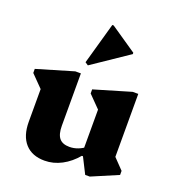

<svg xmlns="http://www.w3.org/2000/svg" viewBox="-149 -934 963 1065"><g transform="rotate(20 333.0 -402.0)"><path d="M234 16Q160 16 119.5 -29Q79 -74 79 -157V-403L122 -306L10 -420V-444L226 -508H259V-199Q259 -149 278 -126Q297 -103 338 -103Q364 -103 388.5 -112.5Q413 -122 432 -138V-82H422Q383 -35 334.5 -9.5Q286 16 234 16ZM474 13 427 -80H417V-405L460 -308L348 -422V-446L564 -510H597V-105L554 -183L656 -77V-53L501 13ZM280 -563 262 -575 331 -820H339L493 -715V-707Z"/></g></svg>

Font: Platypi Light ExtraBold
Style: Regular
Weight: 800
Version: Version 1.200